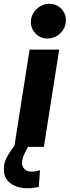

<svg xmlns="http://www.w3.org/2000/svg" viewBox="-58 -774 367 1012"><path d="M87.3 218.3Q32 218.3 -4.7 190.8Q-41.3 163.3 -37.3 104.7Q-35.3 76.7 -16.3 44.5Q2.7 12.3 27.2 -17.2Q51.7 -46.7 71.3 -66.3Q91 -86 94 -89L135 -67Q132.3 -64 121 -48Q109.7 -32 95.7 -9.3Q81.7 13.3 70.7 36.8Q59.7 60.3 58.3 79Q56.3 101.7 70.5 116.2Q84.7 130.7 108.3 130.7Q120 130.7 131.2 128.7Q142.3 126.7 152.7 123L146.7 210.7Q135 214 117.7 216.2Q100.3 218.3 87.3 218.3ZM17.3 0 98 -512.7H254L173.3 0ZM192.3 -571Q155 -571 129.8 -596.7Q104.7 -622.3 104.7 -657.3Q104.7 -684 118.2 -705.8Q131.7 -727.7 154 -740.8Q176.3 -754 202.3 -754Q239.3 -754 264.3 -728.7Q289.3 -703.3 289.3 -666.7Q289.3 -641 276.2 -619.2Q263 -597.3 241.2 -584.2Q219.3 -571 192.3 -571Z"/></svg>

Font: MuseoModerno Thin
Style: Italic
Weight: 100
Italic angle: -9°
Designer: Pablo Cosgaya, Héctor Gatti, Marcela Romero, and the Authors of The MuseoModerno Project.
Foundry: Omnibus-Type Team
Version: Version 1.003